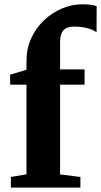

<svg xmlns="http://www.w3.org/2000/svg" viewBox="-20 -854 460 874"><path d="M29.5 0V-48.5L100.5 -60.5V-468.5H26.5L26 -514L100.5 -536.5V-578Q100.5 -632 121.5 -678.5Q142.5 -725 179 -760.2Q215.5 -795.5 261.2 -815Q307 -834.5 356 -834.5Q382.5 -834.5 398 -831.5Q413.5 -828.5 420 -826L419.5 -707Q404.5 -718.5 377 -725.8Q349.5 -733 320 -733Q296.5 -733 282 -726Q267.5 -719 260.5 -703Q253.5 -687 253.5 -659.5V-538H365V-468.5H253.5V-60L346 -48.5V0Z"/></svg>

Font: Merriweather 60pt ExtraBold
Style: Regular
Weight: 800
Version: Version 2.100